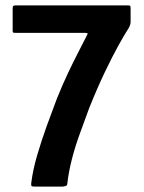

<svg xmlns="http://www.w3.org/2000/svg" viewBox="-20 -693 533 713"><path d="M117 0Q103 0 99 -1Q95 -2 96 -13Q102 -62 118 -116.5Q134 -171 153.5 -225Q173 -279 191 -326Q211 -376 232 -420.5Q253 -465 272.5 -502.5Q292 -540 306 -568Q304 -570 301 -570.5Q298 -571 294 -571H38Q31 -571 29 -572Q27 -573 27 -579V-661Q27 -670 30 -671.5Q33 -673 40 -673H456Q461 -673 463 -671.5Q465 -670 465 -661V-611Q465 -602 458 -589Q443 -566 420 -524.5Q397 -483 369 -424.5Q341 -366 311 -291Q295 -247 277.5 -199.5Q260 -152 247.5 -104Q235 -56 230 -11Q230 -4 223 -2Q216 0 210 0Z"/></svg>

Font: Glory
Style: Bold
Weight: 700
Designer: Robert Leuschke
Foundry: Robert Leuschke
Version: Version 1.011